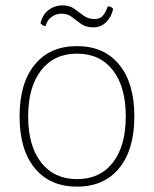

<svg xmlns="http://www.w3.org/2000/svg" viewBox="-20 -684 574 716"><path d="M267 12Q166 12 109.5 -57Q53 -126 53 -250Q53 -374 109.5 -443Q166 -512 267 -512Q368 -512 424.5 -443Q481 -374 481 -250Q481 -126 424.5 -57Q368 12 267 12ZM267 -16Q353 -16 401 -78Q449 -140 449 -250Q449 -360 401 -422Q353 -484 267 -484Q182 -484 133.5 -422Q85 -360 85 -250Q85 -140 133.5 -78Q182 -16 267 -16ZM402 -651Q396 -622 376.5 -602Q357 -582 328 -582Q301 -582 283 -594.5Q265 -607 249 -620Q233 -633 209 -633Q190 -633 173 -621.5Q156 -610 150 -587Q145 -586 140 -589.5Q135 -593 131 -597Q139 -631 162 -647.5Q185 -664 212 -664Q240 -664 257.5 -651Q275 -638 292 -625.5Q309 -613 333 -613Q354 -613 364.5 -626.5Q375 -640 382 -660Q389 -660 393.5 -658Q398 -656 402 -651Z"/></svg>

Font: Arima Thin Thin
Style: Regular
Weight: 250
Version: Version 1.100